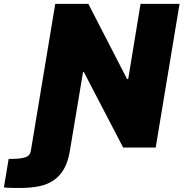

<svg xmlns="http://www.w3.org/2000/svg" viewBox="-132 -747 929 972"><path d="M-112.2 201.7 -88.1 56.8Q-86.3 57.2 -84.2 57.4Q-82 57.5 -79.2 57.5Q-76 57.5 -72.4 57.4Q-68.9 57.2 -65.3 57.2Q-61.8 56.8 -59.3 56.8Q-56.8 56.8 -55.4 56.8Q-29.5 56.8 -4.3 49.4Q19.9 42.3 24.1 17L147.7 -727.3H315.3L511.4 -346.6H517L579.5 -727.3H777L656.2 0H491.5L292.6 -382.1H288.4L221.6 17Q212.4 72.4 191.6 108.7Q170.8 144.9 139.2 166.2Q107.6 187.5 65.5 196Q23.4 204.5 -28.4 204.5Q-36.2 204.5 -46.9 204.5Q-57.5 204.5 -71.4 204.2Q-84.9 203.8 -95.2 203.3Q-105.5 202.8 -112.2 201.7Z"/></svg>

Font: Inter P Black
Style: Italic
Weight: 900
Italic angle: -9.40001°
Designer: Rasmus Andersson
Foundry: rsms
Version: Version 3.018;git-588b23468